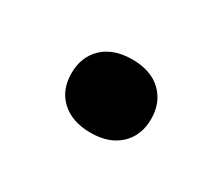

<svg xmlns="http://www.w3.org/2000/svg" viewBox="-43 -434 358 308"><g transform="rotate(30 136.0 -280.0)"><path d="M136 -212Q102 -212 82 -230.2Q62 -248.5 62 -279.5Q62 -310.5 81.8 -329Q101.5 -347.5 136 -347.5Q170.5 -347.5 190 -328.8Q209.5 -310 209.5 -279.5Q209.5 -249 189.8 -230.5Q170 -212 136 -212Z"/></g></svg>

Font: Encode Sans Expanded Medium
Style: Regular
Weight: 500
Width: 7
Designer: Multiple Designers
Foundry: Impallari Type
Version: Version 3.000; ttfautohint (v1.8.3) -l 8 -r 50 -G 200 -x 14 